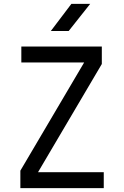

<svg xmlns="http://www.w3.org/2000/svg" viewBox="-20 -970 640 990"><path d="M85 0V-90L414 -648H90V-730H505V-640L176 -82H515V0ZM242 -810 348 -950H445L334 -810Z"/></svg>

Font: JetBrains Mono NL
Style: Regular
Weight: 400
Monospace: yes
Designer: Philipp Nurullin, Konstantin Bulenkov
Foundry: JetBrains
Version: Version 2.305; ttfautohint (v1.8.4.7-5d5b)